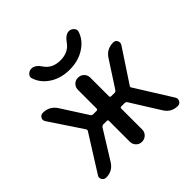

<svg xmlns="http://www.w3.org/2000/svg" viewBox="-185 -922 1100 1100"><g transform="rotate(-45 365.0 -372.5)"><path d="M461.9 -706.1Q489.3 -745.1 517.6 -745.1Q534.2 -745.1 546.9 -731.9Q559.6 -718.8 554.7 -703.1Q538.1 -651.4 486.8 -618.2Q435.5 -585 365.2 -585Q294.9 -585 244.1 -618.2Q193.4 -651.4 176.8 -703.1Q170.9 -718.8 183.6 -731.9Q196.3 -745.1 213.9 -745.1Q244.1 -745.1 269.5 -706.1Q300.8 -660.2 365.2 -660.2Q429.7 -660.2 461.9 -706.1ZM76.2 0Q58.6 0 50.3 -15.1Q42 -30.3 51.8 -43.9L189.5 -262.7Q194.3 -269.5 189.5 -277.3L57.6 -475.6Q47.9 -489.3 55.7 -504.4Q63.5 -519.5 81.1 -519.5Q133.8 -519.5 163.1 -475.6L264.6 -317.4Q269.5 -310.5 278.3 -309.6H307.6Q315.4 -309.6 316.4 -318.4V-469.7Q316.4 -491.2 330.6 -505.4Q344.7 -519.5 365.7 -519.5Q386.7 -519.5 401.4 -505.4Q416 -491.2 416 -469.7V-318.4Q416 -310.5 424.8 -309.6H454.1Q460.9 -309.6 466.8 -317.4L569.3 -475.6Q597.7 -519.5 651.4 -519.5Q668 -519.5 675.3 -504.9Q682.6 -490.2 673.8 -475.6L543 -277.3Q537.1 -270.5 543 -262.7L679.7 -43.9Q688.5 -30.3 680.7 -15.1Q672.9 0 656.2 0Q603.5 0 576.2 -44.9L466.8 -219.7Q460.9 -227.5 454.1 -227.5H424.8Q416 -227.5 416 -218.8V-49.8Q416 -28.3 401.4 -14.2Q386.7 0 365.7 0Q344.7 0 330.6 -14.6Q316.4 -29.3 316.4 -49.8V-218.8Q316.4 -227.5 307.6 -227.5H278.3Q271.5 -227.5 264.6 -219.7L156.2 -44.9Q127.9 0 76.2 0Z"/></g></svg>

Font: Rounded Mgen+ 2p medium
Style: Regular
Weight: 500
Designer: [Source Han Sans]
Ryoko NISHIZUKA  (kana & ideographs); Paul D. Hunt (Latin, Greek & Cyrillic); Wenlong ZHANG  (bopomofo
Version: Version 1.059.20150602